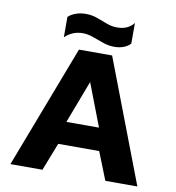

<svg xmlns="http://www.w3.org/2000/svg" viewBox="-90 -912 908 992"><g transform="rotate(10 364.0 -416.0)"><path d="M454 -690Q423 -690 393.5 -700.5Q364 -711 336.5 -721Q309 -731 283 -731Q254 -731 230.5 -721Q207 -711 189 -693V-800Q203 -814 227.5 -823Q252 -832 280 -832Q312 -832 340 -822Q368 -812 395 -801.5Q422 -791 451 -791Q481 -791 503 -801.5Q525 -812 538 -830V-722Q528 -709 505.5 -699.5Q483 -690 454 -690ZM31 0 277 -644H451L697 0H529L471 -146H256L199 0ZM278 -265H449L363 -489Z"/></g></svg>

Font: Kanit SemiBold
Style: Regular
Weight: 600
Designer: Katatrad Team
Foundry: CadsonDemak
Version: Version 2.000; ttfautohint (v1.8.3)